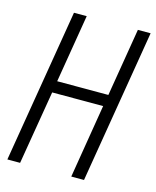

<svg xmlns="http://www.w3.org/2000/svg" viewBox="-111 -812 722 888"><g transform="rotate(15 250.0 -367.5)"><path d="M10 0 132 -735H193L139 -409H384L438 -735H499L377 0H316L374 -353H130L71 0Z"/></g></svg>

Font: Iosevka SS04 Light
Style: Italic
Weight: 300
Italic angle: -9°
Monospace: yes
Designer: Belleve Invis
Foundry: Belleve Invis
Version: Version 19.0.0; ttfautohint (v1.8.4)